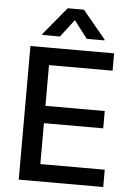

<svg xmlns="http://www.w3.org/2000/svg" viewBox="-62 -995 727 1041"><g transform="rotate(5 301.5 -474.5)"><path d="M80.1 0V-727.1H535.6V-632.8H189.5V-411.1H512.2V-316.9H189.5V-94.2H540V0ZM234.9 -792.5H138.7V-797.9L263.7 -948.7H352.1L477.1 -797.9V-792.5H380.9L308.1 -887.7Z"/></g></svg>

Font: Karasuma Gothic
Style: Regular
Weight: 500
Designer: Rasmus Andersson / Ryoko Nishizuka
Foundry: Genbu
Version: Version 1.00